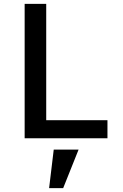

<svg xmlns="http://www.w3.org/2000/svg" viewBox="-20 -718 640 997"><path d="M259 59H388L308 259H235ZM108 0V-698H220V-94H538V0Z"/></svg>

Font: IBM Plex Mono Medium
Style: Regular
Weight: 500
Monospace: yes
Designer: Mike Abbink, Paul van der Laan, Pieter van Rosmalen
Foundry: Bold Monday
Version: Version 2.3